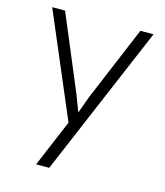

<svg xmlns="http://www.w3.org/2000/svg" viewBox="-105 -550 730 850"><g transform="rotate(15 260.0 -125.0)"><path d="M493.2 -470.2 200.2 220.2H140.1L231 4.9L28.8 -470.2H87.9L231 -128.9L261.2 -49.8L290 -128.9L433.1 -470.2Z"/></g></svg>

Font: Kreadon Light
Style: Regular
Weight: 300
Designer: kohakuno
Foundry: StudioGnu
Version: Version 1.000;Glyphs 3.1.2 (3151)